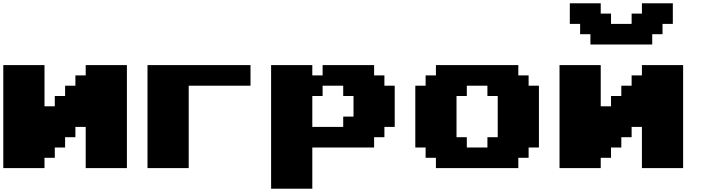

<svg xmlns="http://www.w3.org/2000/svg" viewBox="-20 -1020 4290 1165"><path d="M500 0H750V-625H500V-562.5H437.5V-500H375V-437.5H312.5V-375H250V-625H0V0H250V-62.5H312.5V-125H375V-187.5H437.5V-250H500Z M875 0H1125V-500H1500V-625H875Z M1625 125H1875V-125H2250V-187.5H2312.5V-250H2375V-500H2312.5V-562.5H2250V-625H1937.5V-562.5H1875V-625H1625ZM2062.5 -250H1875V-437.5H1937.5V-500H2062.5V-437.5H2125V-312.5H2062.5Z M2625 0H3125V-62.5H3187.5V-125H3250V-500H3187.5V-562.5H3125V-625H2625V-562.5H2562.5V-500H2500V-125H2562.5V-62.5H2625ZM2937.5 -125H2812.5V-187.5H2750V-437.5H2812.5V-500H2937.5V-437.5H3000V-187.5H2937.5Z M3875 0H4125V-625H3875V-562.5H3812.5V-500H3750V-437.5H3687.5V-375H3625V-625H3375V0H3625V-62.5H3687.5V-125H3750V-187.5H3812.5V-250H3875ZM3562.5 -750H3937.5V-812.5H4000V-875H4062.5V-1000H3875V-937.5H3812.5V-875H3687.5V-937.5H3625V-1000H3437.5V-875H3500V-812.5H3562.5Z"/></svg>

Font: Faithful 32x
Style: Bold
Weight: 400
Foundry: Faithful Resource Pack
Version: Version 1.0; January 27, 2023